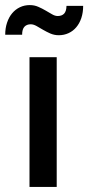

<svg xmlns="http://www.w3.org/2000/svg" viewBox="-46 -735 346 755"><path d="M177 -510H70V0H177ZM181 -672C174 -672 166.6 -674.2 158.8 -678.8C150.9 -683.2 142.5 -688.2 133.5 -693.5C124.5 -698.8 114.8 -703.8 104.5 -708.2C94.2 -712.8 83 -715 71 -715C57 -715 44.1 -712.2 32.2 -706.5C20.4 -700.8 10.2 -692.9 1.8 -682.8C-6.8 -672.6 -13.4 -660.3 -18.2 -646C-23.1 -631.7 -25.5 -615.8 -25.5 -598.5H41C41 -612.8 44 -623.2 50 -629.8C56 -636.2 64.3 -639.5 75 -639.5C82 -639.5 89.5 -637.2 97.5 -632.8C105.5 -628.2 114 -623.3 123 -618C132 -612.7 141.7 -607.8 152 -603.2C162.3 -598.8 173.3 -596.5 185 -596.5C199 -596.5 211.9 -599.2 223.8 -604.8C235.6 -610.2 245.8 -618.1 254.2 -628.2C262.8 -638.4 269.3 -650.6 274 -664.7C278.7 -678.9 281 -694.7 281 -712H215.5C215.2 -697.7 212 -687.4 206 -681.2C200 -675.1 191.7 -672 181 -672Z"/></svg>

Font: Lato Semibold
Style: Regular
Weight: 600
Designer: Lukasz Dziedzic
Foundry: tyPoland Lukasz Dziedzic
Version: Version 2.006; 2014-01-15